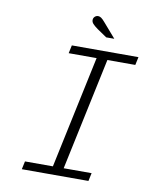

<svg xmlns="http://www.w3.org/2000/svg" viewBox="-91 -911 814 982"><g transform="rotate(10 316.0 -419.5)"><path d="M90 0 99 -42H244L368 -626H223L232 -668H578L569 -626H424L300 -42H445L436 0ZM398 -739 348 -773Q330 -786 322 -795Q314 -804 314 -814Q314 -825 321.5 -832Q329 -839 339 -839Q347 -839 355 -833.5Q363 -828 374 -815L440 -739Z"/></g></svg>

Font: Atkinson Hyperlegible Mono ExtraLight
Style: Italic
Weight: 200
Italic angle: -12°
Monospace: yes
Designer: Elliott Scott, Megan Eiswerth, Linus Boman, Theodore Petrosky, Letters from Sweden
Foundry: Applied Design Works, Letters from Sweden
Version: Version 2.001